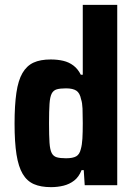

<svg xmlns="http://www.w3.org/2000/svg" viewBox="-20 -763 558 791"><path d="M190 8Q148 8 119.5 -4.5Q91 -17 73.5 -46.5Q56 -76 48 -126.5Q40 -177 40 -254Q40 -329 47.5 -380.5Q55 -432 72.5 -462Q90 -492 118 -505Q146 -518 189 -518Q217 -518 240.5 -512.5Q264 -507 282.5 -493Q301 -479 313 -455H321V-743H463V0H329L325 -62H316Q305 -34 285.5 -19Q266 -4 241.5 2Q217 8 190 8ZM252 -111Q280 -111 294 -119Q308 -127 313 -149Q318 -166 319.5 -192Q321 -218 321 -256Q321 -291 320 -315.5Q319 -340 314 -354Q309 -380 294.5 -389.5Q280 -399 252 -399Q228 -399 214 -395Q200 -391 193 -377.5Q186 -364 184 -335Q182 -306 182 -255Q182 -204 184 -175Q186 -146 193 -132.5Q200 -119 214 -115Q228 -111 252 -111Z"/></svg>

Font: Saira SemiCondensed
Style: Bold
Weight: 700
Width: 4
Designer: Hector Gatti with collaboration of the Omnibus-Type team
Foundry: Omnibus-Type
Version: Version 1.101